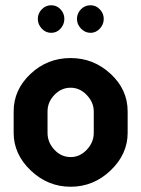

<svg xmlns="http://www.w3.org/2000/svg" viewBox="-20 -702 538 731"><path d="M32 -196V-278Q32 -360 96 -420.5Q160 -481 249 -481Q336 -481 401 -421Q466 -361 466 -278V-196Q466 -115 401 -53Q336 9 249 9Q162 9 97 -53Q32 -115 32 -196ZM139 -593Q124 -609 124 -630Q124 -651 139 -666.5Q154 -682 175 -682Q196 -682 210.5 -666.5Q225 -651 225 -630Q225 -609 210.5 -593Q196 -577 175 -577Q154 -577 139 -593ZM161 -196Q161 -160 187 -132Q213 -104 249 -104Q284 -104 310.5 -132Q337 -160 337 -196V-278Q337 -312 310.5 -340Q284 -368 249 -368Q213 -368 187 -340.5Q161 -313 161 -278ZM325 -682Q345 -682 360 -666.5Q375 -651 375 -630Q375 -609 360 -593Q345 -577 325 -577Q304 -577 288.5 -593Q273 -609 273 -630Q273 -651 288 -666.5Q303 -682 325 -682Z"/></svg>

Font: Terminal Dosis
Style: Bold
Weight: 700
Designer: EdgarTolentino, PabloImpallari, IginoMarini
Foundry: EdgarTolentino, PabloImpallari, IginoMarini
Version: Version 1.006